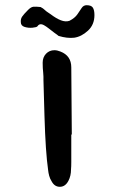

<svg xmlns="http://www.w3.org/2000/svg" viewBox="-20 -698 445 738"><path d="M265 -553Q238 -550 205 -560Q202 -563 189 -572Q176 -582 167 -589Q158 -596 151 -600Q133 -611 124 -597Q121 -593 105 -591.5Q89 -590 74.5 -594.5Q60 -599 60 -613Q59 -625 65 -634Q71 -643 88 -660Q99 -671 108 -672Q117 -673 136 -671Q146 -666 153 -659Q157 -655 162.5 -651.5Q168 -648 175 -643Q196 -627 214 -620Q232 -613 247 -618Q268 -629 277.5 -643Q287 -657 294 -667.5Q301 -678 313 -678Q331 -678 337 -668.5Q343 -659 343 -640Q343 -603 318 -580Q293 -557 265 -553ZM210 20Q190 20 179 0Q172 -11 169 -22.5Q166 -34 165 -44Q160 -79 156.5 -130.5Q153 -182 151 -251L147 -391Q147 -396 147 -403.5Q147 -411 146 -419Q145 -427 144.5 -436.5Q144 -446 144 -457Q144 -478 157 -491.5Q170 -505 189 -505Q200 -505 212 -500Q254 -484 254 -439L256 -181H254V-114Q254 -92 254 -75Q254 -58 253 -47Q253 -22 243 -3Q231 20 210 20Z"/></svg>

Font: Mansalva
Style: Regular
Weight: 400
Designer: Carolina Short
Foundry: Carolina Short
Version: Version 2.112; ttfautohint (v1.8.4.7-5d5b)